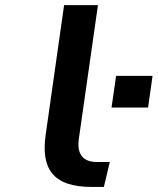

<svg xmlns="http://www.w3.org/2000/svg" viewBox="-20 -739 623 759"><path d="M342.3 0H390.6L414.1 -98.6H362.3C305.7 -98.6 283.7 -132.8 291.5 -189L367.2 -718.8H233.4L160.6 -206.5C141.6 -73.7 187.5 0 342.3 0ZM565.4 -314 583 -439H439L420.9 -314Z"/></svg>

Font: Winston SemiBold
Style: Italic
Weight: 600
Italic angle: -8.13011°
Designer: Vernon Adams, Kim Jin-seong, David Berlow, Cristiano Sobral
Foundry: The Winston Project Authors
Version: Version 3.004